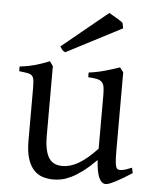

<svg xmlns="http://www.w3.org/2000/svg" viewBox="-51 -731 633 790"><g transform="rotate(5 265.0 -336.5)"><path d="M201.7 -511.2Q193.4 -514.6 189.7 -519.3Q186 -523.9 179.7 -533.2L368.7 -688Q373.5 -685.1 381.8 -680.4Q390.1 -675.8 398.9 -670.7Q407.7 -665.5 415 -660.6Q422.4 -655.8 426.3 -651.9L430.7 -629.9ZM522 -40Q503.9 -28.3 487.3 -18.3Q470.7 -8.3 456.5 -1Q442.4 6.3 431.6 10.5Q420.9 14.6 415 14.6Q397.9 14.6 387.2 -8.1Q376.5 -30.8 373.5 -81.1Q343.3 -50.8 318.1 -32Q293 -13.2 271.7 -2.9Q250.5 7.3 232.7 11Q214.8 14.6 199.2 14.6Q176.3 14.6 155.3 8.3Q134.3 2 118.2 -14.9Q102.1 -31.7 92.5 -61Q83 -90.3 83 -136.2V-347.2Q83 -370.6 81.5 -383.5Q80.1 -396.5 74 -403.1Q67.9 -409.7 55.2 -412.1Q42.5 -414.6 20 -417V-436.5Q37.6 -438.5 53 -441.4Q68.4 -444.3 82.8 -448.2Q97.2 -452.1 111.8 -457.3Q126.5 -462.4 142.6 -468.8L156.2 -449.7V-163.1Q156.2 -128.9 161.4 -106Q166.5 -83 176 -69.3Q185.5 -55.7 199.5 -49.8Q213.4 -43.9 231 -43.9Q246.6 -43.9 262.9 -48.6Q279.3 -53.2 296.6 -63.2Q314 -73.2 333 -89.1Q352.1 -105 373.5 -127.9V-347.2Q373.5 -369.1 371.3 -382.3Q369.1 -395.5 361.8 -402.8Q354.5 -410.2 341.1 -413.1Q327.6 -416 305.2 -417V-436.5Q340.3 -440.9 372.6 -450.2Q404.8 -459.5 432.1 -468.8L446.8 -449.7V-124Q446.8 -93.8 449 -74.7Q451.2 -55.7 458 -50.8Q463.9 -46.9 478 -49.1Q492.2 -51.3 517.1 -62L522 -40Z"/></g></svg>

Font: GentiumAlt
Style: Regular
Weight: 400
Designer: J. Victor Gaultney
Version: Version 1.02; 2005; OFL release